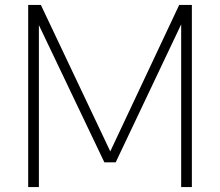

<svg xmlns="http://www.w3.org/2000/svg" viewBox="-20 -760 894 780"><path d="M94.5 0V-740H146L428 -145L708 -740H759.5V0H716V-661L450 -100.5H404L138 -658V0Z"/></svg>

Font: Encode Sans XLt
Style: Regular
Weight: 200
Designer: Multiple Designers
Foundry: Impallari Type
Version: Version 3.002; ttfautohint (v1.8.3) -l 8 -r 50 -G 200 -x 14 